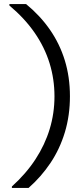

<svg xmlns="http://www.w3.org/2000/svg" viewBox="-20 -820 412 940"><path d="M38.2 100V93Q107.5 30.5 153.6 -40.1Q199.7 -110.7 223.2 -188Q246.7 -265.2 246.7 -348.5Q246.7 -432.5 222.8 -510.1Q199 -587.8 150.1 -658.9Q101.2 -730 26 -793V-800H107.8Q176 -744.2 224.1 -675.1Q272.2 -606 297.3 -524.4Q322.4 -442.8 322.4 -348.5Q322.4 -255 297.7 -172.8Q272.9 -90.7 227.4 -22.6Q181.9 45.5 120 100Z"/></svg>

Font: Envelope Sans Variable
Style: Regular
Weight: 500
Designer: Andreas Rasmussen / Norman Anderson
Foundry: mail.de GmbH
Version: Version 1.150